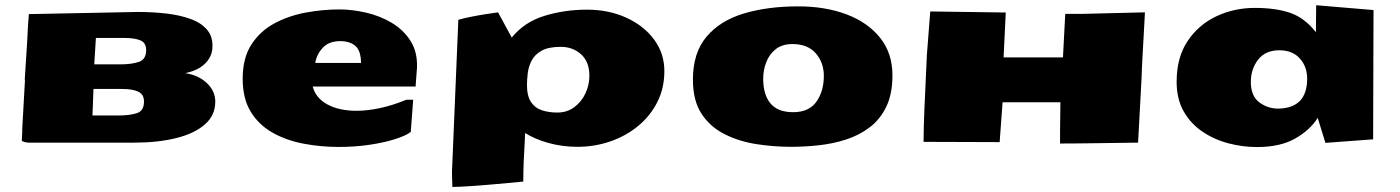

<svg xmlns="http://www.w3.org/2000/svg" viewBox="-20 -547 5387 739"><path d="M93.3 2Q74.7 2 64 -4.9Q64.5 -16.1 64.9 -25.9Q65.4 -35.6 65.9 -46.4L65.4 -47.4L76.2 -240.2L75.2 -240.7L84.5 -384.3L86.9 -433.1L89.4 -472.2H89.8L90.8 -492.7L510.7 -501Q567.9 -501 620.6 -494.9Q673.3 -488.8 714.6 -473.6Q755.9 -458.5 778.3 -430.9Q800.8 -403.3 797.4 -360.8Q794.9 -327.1 768.3 -301.3Q741.7 -275.4 692.9 -265.6Q743.7 -257.8 776.1 -227.3Q808.6 -196.8 808.6 -155.8Q808.6 -103 768.3 -67.9Q728 -32.7 657.7 -15.4Q587.4 2 497.1 2ZM342.8 -299.3H444.3Q485.4 -299.3 513.9 -308.6Q542.5 -317.9 542.5 -354Q542.5 -382.8 520 -391.8Q497.6 -400.9 459.5 -400.9H349.1ZM335.9 -102.5H436.5Q477.5 -102.5 505.9 -111.1Q534.2 -119.6 534.2 -155.8Q534.2 -184.6 511.5 -194.6Q488.8 -204.6 450.7 -204.6H339.8Z M1283.2 18.6Q1215.3 18.6 1149.7 6.3Q1084 -5.9 1030.8 -35.4Q977.5 -64.9 945.8 -115.7Q914.1 -166.5 914.1 -244.1Q914.1 -324.2 948 -376.2Q981.9 -428.2 1037.1 -457.5Q1092.3 -486.8 1157.7 -498.8Q1223.1 -510.7 1285.6 -510.7Q1335.4 -510.7 1388.7 -498.5Q1441.9 -486.3 1487.3 -459.5Q1532.7 -432.6 1560.1 -389.6Q1587.4 -346.7 1585 -285.2Q1585 -279.3 1584 -273.9L1579.6 -213.9H1183.6Q1195.3 -169.4 1240.2 -145Q1285.2 -120.6 1352.5 -120.6Q1394 -120.6 1442.4 -130.9Q1490.7 -141.1 1543.9 -163.1H1570.3L1561 -39.1Q1541.5 -24.4 1499.8 -11.2Q1458 2 1401.9 10.3Q1345.7 18.6 1283.2 18.6ZM1369.6 -304.7Q1369.1 -352.5 1347.4 -370.6Q1325.7 -388.7 1289.6 -388.7Q1246.1 -388.7 1222.4 -363.3Q1198.7 -337.9 1193.4 -304.7Z M1721.2 172.4Q1720.7 158.7 1720.2 143.6Q1719.7 128.4 1719.7 113.3L1744.1 -470.7Q1764.2 -476.6 1791.7 -482.2Q1819.3 -487.8 1847.7 -492.2Q1876 -496.6 1897 -499.5L1949.7 -402.3Q1997.6 -461.9 2075 -485.8Q2152.3 -509.8 2238.8 -509.8Q2323.2 -509.8 2390.9 -478.8Q2458.5 -447.8 2497.8 -394.5Q2537.1 -341.3 2537.1 -273.4Q2537.1 -207.5 2510 -154.1Q2482.9 -100.6 2436 -62Q2389.2 -23.4 2328.9 -2.7Q2268.6 18.1 2202.1 18.1Q2144 18.1 2090.8 3.2Q2037.6 -11.7 2001 -35.2V-31.7Q2001 -23.9 1999.3 5.1Q1997.6 34.2 1995.8 73.5Q1994.1 112.8 1994.1 151.9Q1943.4 156.7 1889.2 161.6Q1835 166.5 1791 169.4Q1747.1 172.4 1726.1 172.4ZM2125 -113.8Q2162.6 -113.8 2190.4 -134.5Q2218.3 -155.3 2233.4 -187.7Q2248.5 -220.2 2248.5 -255.4Q2248.5 -309.1 2216.6 -337.9Q2184.6 -366.7 2138.2 -366.7Q2090.8 -366.7 2064.2 -351.6Q2037.6 -336.4 2025.9 -313.2Q2014.2 -290 2011.2 -264.9Q2008.3 -239.7 2008.3 -219.7Q2008.3 -177.7 2023.7 -154.5Q2039.1 -131.3 2065.7 -122.6Q2092.3 -113.8 2125 -113.8Z M3024.9 18.1Q2957.5 18.1 2890.6 7.6Q2823.7 -2.9 2768.6 -30.8Q2713.4 -58.6 2680.2 -109.1Q2647 -159.7 2647 -240.2Q2647 -343.3 2699 -405.3Q2751 -467.3 2842.5 -494.9Q2934.1 -522.5 3052.7 -522.5Q3156.7 -522.5 3238.8 -491.5Q3320.8 -460.4 3367.9 -401.1Q3415 -341.8 3415 -256.8Q3415 -185.5 3391.4 -136.5Q3367.7 -87.4 3327.4 -56.9Q3287.1 -26.4 3236.6 -10Q3186 6.3 3131.3 12.2Q3076.7 18.1 3024.9 18.1ZM3032.7 -115.2Q3093.8 -115.2 3122.3 -155.5Q3150.9 -195.8 3150.9 -254.9Q3150.9 -306.2 3119.9 -341.8Q3088.9 -377.4 3030.3 -377.4Q2990.2 -377.4 2965.3 -357.4Q2940.4 -337.4 2929 -306.9Q2917.5 -276.4 2917.5 -244.1Q2917.5 -182.6 2945.6 -148.9Q2973.6 -115.2 3032.7 -115.2Z M4060.1 5.4V-41L4061.5 -153.3H3838.9L3827.6 0L3534.7 -1Q3534.7 -31.7 3535.9 -69.6Q3537.1 -107.4 3538.6 -143.1Q3538.6 -147 3539.1 -152.3Q3539.6 -157.7 3539.6 -161.1L3547.4 -334L3560.5 -502.9L3843.3 -499H3851.1L3842.8 -326.2H4071.3L4080.1 -493.7H4149.9L4386.7 -499.5Q4386.7 -497.1 4385.5 -473.6Q4384.3 -450.2 4382.3 -416Q4380.4 -381.8 4378.4 -346.4Q4376.5 -311 4375.2 -284.2Q4374 -257.3 4374 -249.5L4360.4 2L4180.7 4.4Q4153.3 4.9 4118.9 5.1Q4084.5 5.4 4060.1 5.4Z M4817.4 19Q4762.7 19 4708 4.6Q4653.3 -9.8 4608.2 -40.3Q4563 -70.8 4535.9 -118.4Q4508.8 -166 4508.8 -232.4Q4508.8 -325.7 4551 -388.9Q4593.3 -452.1 4661.9 -484.4Q4730.5 -516.6 4809.6 -516.6Q4891.1 -516.6 4946.5 -497.3Q5002 -478 5044.9 -422.9L5045.9 -526.9L5266.6 -508.3L5265.1 -10.7L5081.5 2.9L5051.8 -93.3Q5023.4 -47.4 4965.8 -14.2Q4908.2 19 4817.4 19ZM4900.4 -128.9Q5011.2 -131.3 5011.2 -244.1Q5011.2 -290.5 4982.9 -322Q4954.6 -353.5 4903.8 -353.5Q4850.6 -353.5 4822.5 -317.4Q4794.4 -281.2 4794.4 -231.9Q4794.4 -177.7 4826.7 -153.3Q4858.9 -128.9 4900.4 -128.9Z"/></svg>

Font: Seymour One
Style: Regular
Weight: 400
Designer: Vernon Adams
Foundry: Vernon Adams
Version: Version 1.100; ttfautohint (v1.8.4.7-5d5b);gftools[0.9.33]